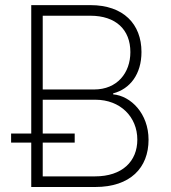

<svg xmlns="http://www.w3.org/2000/svg" viewBox="-20 -748 685 768"><path d="M105 0H360.8C501.5 0 574.2 -77.1 574.2 -189C574.2 -293.9 503.4 -364.3 432.6 -370.6V-374.5C500.5 -392.1 545.9 -451.7 545.9 -540C545.9 -651.9 473.6 -727.5 341.8 -727.5H105V-213.9H24.4V-177.7H105ZM359.9 -42.5H150.9V-177.7H278.8V-213.9H150.9V-349.1H361.8C460.9 -349.1 529.3 -280.8 529.3 -189.5C529.3 -102.5 468.8 -42.5 359.9 -42.5ZM356.4 -390.1H150.9V-685.1H341.3C443.4 -685.1 501.5 -629.4 501.5 -539.6C501.5 -456.5 448.7 -390.1 356.4 -390.1Z"/></svg>

Font: Raveo ExtraLight
Style: Regular
Weight: 200
Designer: Jakub Foglar, Rasmus Andersson (Inter)
Foundry: Jakubfoglar.com
Version: Version 1.100;Glyphs 3.2.3 (3260)